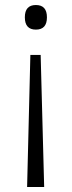

<svg xmlns="http://www.w3.org/2000/svg" viewBox="-20 -561 286 765"><path d="M167 -492Q167 -443 123 -443Q79 -443 79 -492Q79 -541 123 -541Q167 -541 167 -492ZM101 -342H142L156 184H88Z"/></svg>

Font: Noto Sans Lao Looped Light
Style: Regular
Weight: 300
Designer: Mark Frömberg, Ben Mitchell
Foundry: The Fontpad Ltd
Version: Version 1.002; ttfautohint (v1.8.4.7-5d5b)